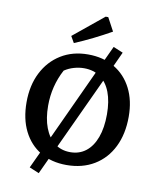

<svg xmlns="http://www.w3.org/2000/svg" viewBox="-105 -1000 955 1169"><g transform="rotate(10 372.5 -415.5)"><path d="M283 -55 216 89 156 64 225 -84ZM373 11Q280 11 211.5 -30Q143 -71 105.5 -146Q68 -221 68 -324Q68 -428 108 -507Q148 -586 220 -630.5Q292 -675 387 -675Q481 -675 550.5 -634Q620 -593 658 -518.5Q696 -444 696 -344Q696 -237 656.5 -157Q617 -77 544 -33Q471 11 373 11ZM382 -70Q438 -70 478.5 -101.5Q519 -133 541 -192.5Q563 -252 563 -335Q563 -415 541.5 -471.5Q520 -528 478.5 -558Q437 -588 378 -588Q347 -588 315.5 -579Q284 -570 257 -552Q201 -447 201 -326Q201 -247 223 -189.5Q245 -132 285.5 -101Q326 -70 382 -70ZM471 -616 532 -747 592 -722 531 -589ZM225 -84 471 -616 531 -589 283 -55ZM289 -728 266 -768 452 -920H468L512 -838Q457 -807 401.5 -779.5Q346 -752 289 -728Z"/></g></svg>

Font: Piazzolla Thin
Style: Bold
Weight: 700
Version: Version 2.005